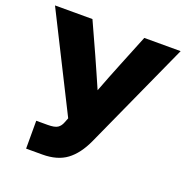

<svg xmlns="http://www.w3.org/2000/svg" viewBox="-130 -848 937 967"><g transform="rotate(20 339.0 -364.0)"><path d="M112.3 0V-149.4H172.9Q210.9 -149.4 226.3 -159.7Q241.7 -169.9 249.5 -190.9L259.3 -215.8L2.4 -727.5H203.1L278.8 -561Q297.4 -520 314.9 -479.7Q332.5 -439.5 350.1 -399.4Q365.2 -439.5 381.1 -479.7Q397 -520 413.6 -561L481 -727.5H675.8L413.6 -149.4Q378.9 -73.7 329.1 -36.9Q279.3 0 199.2 0Z"/></g></svg>

Font: Inter Display ExtraBold
Style: Regular
Weight: 800
Designer: Rasmus Andersson
Foundry: rsms
Version: Version 4.000;git-a52131595